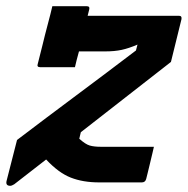

<svg xmlns="http://www.w3.org/2000/svg" viewBox="-20 -589 606 620"><path d="M149 -569H260Q271 -569 268 -558Q266 -550 263 -538H558Q568 -538 566 -527L532 -389Q459 -332 386.5 -275.5Q314 -219 241 -162L236 -141Q256 -123 270 -119Q284 -115 306 -115H477Q476 -111 472.5 -95.5Q469 -80 464.5 -62Q460 -44 456.5 -29Q453 -14 452 -11Q449 0 438 0H300Q248 0 208.5 -15.5Q169 -31 129 -74Q103 -54 77.5 -34Q52 -14 26 6Q18 11 13 11Q-2 11 1 -4L35 -137Q131 -210 227 -281.5Q323 -353 419 -426L424 -445Q396 -433 373 -428Q350 -423 319 -423H235Q231 -408 227.5 -395Q224 -382 222 -372H110Q98 -372 102 -383Q108 -405 116.5 -440.5Q125 -476 134.5 -511.5Q144 -547 149 -569Z"/></svg>

Font: Recursive Sn Lnr St
Style: Bold Italic
Weight: 700
Italic angle: -15°
Version: Version 1.079;hotconv 1.0.112;makeotfexe 2.5.65598; ttfautoh